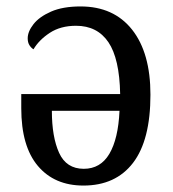

<svg xmlns="http://www.w3.org/2000/svg" viewBox="-20 -566 537 596"><path d="M239 10Q149 10 97.5 -51Q46 -112 46 -230V-274H353Q351 -384 316.5 -435Q282 -486 216 -486Q168 -486 134.5 -464Q101 -442 84 -413Q77 -417 71.5 -425.5Q66 -434 66 -447Q66 -468 84 -491Q102 -514 138.5 -530Q175 -546 230 -546Q333 -546 390 -474Q447 -402 447 -272Q447 -131 393 -60.5Q339 10 239 10ZM240 -42Q292 -42 319.5 -88.5Q347 -135 351 -222H141Q141 -141 163.5 -91.5Q186 -42 240 -42Z"/></svg>

Font: Noto Serif SemiCondensed
Style: Regular
Weight: 400
Width: 4
Designer: Monotype Design Team
Foundry: Monotype Imaging Inc.
Version: Version 2.013